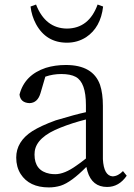

<svg xmlns="http://www.w3.org/2000/svg" viewBox="-20 -816 592 850"><path d="M412.1 -795.9 436.5 -787.1Q425.8 -694.3 361.3 -651.4Q323.2 -627 276.4 -627Q184.6 -627 139.6 -709Q120.1 -745.1 115.2 -787.1L139.6 -795.9Q180.7 -690.4 276.4 -689.5Q374 -690.4 412.1 -795.9ZM360.4 -114.3V-287.1Q298.8 -271.5 248 -251Q142.6 -210 133.8 -146.5Q132.8 -138.7 132.8 -131.8Q132.8 -59.6 200.2 -46.9Q211.9 -44.9 224.6 -44.9Q265.6 -44.9 318.4 -83Q335.9 -94.7 360.4 -114.3ZM524.4 -58.6 541 -38.1Q506.8 11.7 454.1 11.7Q387.7 11.7 367.2 -57.6Q364.3 -67.4 362.3 -77.1Q294.9 -8.8 249 5.9Q223.6 13.7 196.3 13.7Q109.4 13.7 71.3 -45.9Q51.8 -77.1 51.8 -118.2Q51.8 -189.5 123 -235.4Q162.1 -259.8 226.6 -283.2Q314.5 -309.6 360.4 -319.3V-350.6Q360.4 -451.2 315.4 -475.6Q292 -488.3 251 -488.3Q214.8 -488.3 180.7 -476.6L159.2 -403.3Q146.5 -360.4 110.4 -359.4Q70.3 -361.3 66.4 -397.5Q88.9 -484.4 182.6 -515.6Q223.6 -528.3 271.5 -528.3Q391.6 -528.3 422.9 -440.4Q435.5 -402.3 435.5 -347.7V-111.3Q439.5 -38.1 478.5 -35.2Q502.9 -36.1 524.4 -58.6Z"/></svg>

Font: GenYoMin JP Regular
Style: Regular
Weight: 400
Version: Version 1.001;PS 1;hotconv 16.6.51;makeotf.lib2.5.65220 DEVE